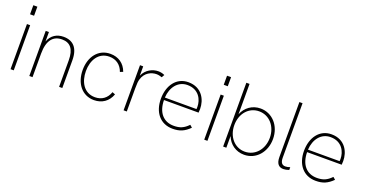

<svg xmlns="http://www.w3.org/2000/svg" viewBox="-35 -1331 3750 1971"><g transform="rotate(20 1840.0 -345.5)"><path d="M85.5 0H120.5V-493H85.5ZM81 -598H125V-697H81Z M290.5 0H325.5V-257.5C325.5 -403.5 383.5 -468 479.5 -468C569 -468 616 -412 616 -289.5V0H651V-301C651 -437.5 588.5 -499 485.5 -499C411 -499 353 -463 325.5 -390V-493H290.5Z M997 6C1084 6 1151.5 -39.5 1182 -123.5L1150 -136C1126 -66.5 1072 -25.5 997 -25.5C877 -25.5 819 -129 819 -247C819 -364 877 -468 997 -468C1072 -468 1126 -426.5 1150 -357.5L1182 -369.5C1151.5 -454 1084 -499 997 -499C866.5 -499 784 -392 784 -247C784 -101 866.5 6 997 6Z M1320.5 0H1355.5V-253.5C1355.5 -307.5 1358.5 -331.5 1364.5 -352.5C1387.5 -433.5 1456 -464.5 1512.5 -464.5C1532.5 -464.5 1554 -459.5 1571.5 -452.5L1589.5 -483.5C1566.5 -494.5 1542.5 -499 1519 -499C1460 -499 1386.5 -465.5 1355.5 -391V-493H1320.5Z M1856.5 6C1934 6 1984 -15.5 2041 -72L2015 -94.5C1966.5 -44.5 1925 -26.5 1857 -26.5C1746 -26.5 1675.5 -105 1674 -241H2052C2053 -251 2054 -271.5 2054 -282.5C2054 -379 1998.5 -499 1848.5 -499C1719 -499 1639.5 -389.5 1639.5 -243C1639.5 -97.5 1720 6 1856.5 6ZM1674 -268C1680.5 -384 1747.5 -468.5 1849 -468.5C1975 -468.5 2020.5 -369.5 2020.5 -292.5C2020.5 -285 2020 -276.5 2019.5 -268Z M2201.5 0H2236.5V-493H2201.5ZM2197 -598H2241V-697H2197Z M2637.5 6C2767.5 6 2863 -103.5 2863 -247C2863 -394 2764 -499 2637.5 -499C2546 -499 2474.5 -445 2443 -365.5V-697H2408V0H2443V-127C2475.5 -45.5 2547 6 2637.5 6ZM2440.5 -247C2440.5 -373.5 2522 -466.5 2633 -466.5C2745 -466.5 2828 -373 2828 -247C2828 -121 2745 -26.5 2633 -26.5C2522 -26.5 2440.5 -120.5 2440.5 -247Z M3067 6C3084.5 6 3106 1.5 3128 -6V-36.5C3108.5 -29.5 3091 -26.5 3077 -26.5C3042 -26.5 3022 -48.5 3022 -101.5V-697H2987.5V-96.5C2987.5 -25.5 3016.5 6 3067 6Z M3420 6C3497.5 6 3547.5 -15.5 3604.5 -72L3578.5 -94.5C3530 -44.5 3488.5 -26.5 3420.5 -26.5C3309.5 -26.5 3239 -105 3237.5 -241H3615.5C3616.5 -251 3617.5 -271.5 3617.5 -282.5C3617.5 -379 3562 -499 3412 -499C3282.5 -499 3203 -389.5 3203 -243C3203 -97.5 3283.5 6 3420 6ZM3237.5 -268C3244 -384 3311 -468.5 3412.5 -468.5C3538.5 -468.5 3584 -369.5 3584 -292.5C3584 -285 3583.5 -276.5 3583 -268Z"/></g></svg>

Font: HK Grotesk ExtraLight
Style: Regular
Weight: 200
Designer: Alfredo Marco Pradil
Foundry: Hanken Design Co.
Version: Version 3.001;FEAKit 1.0